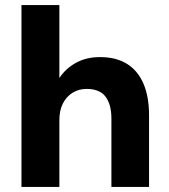

<svg xmlns="http://www.w3.org/2000/svg" viewBox="-20 -740 670 760"><path d="M65 0V-720H215V-431Q239 -468 280 -491Q321 -514 376 -514Q440 -514 483 -487Q526 -460 548 -408.5Q570 -357 570 -284V0H421V-270Q421 -326 398 -357Q375 -388 323 -388Q292 -388 267.5 -373Q243 -358 229 -330.5Q215 -303 215 -264V0Z"/></svg>

Font: DM Sans 16pt Black
Style: Regular
Weight: 900
Version: Version 4.004;gftools[0.9.30]